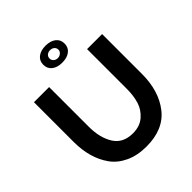

<svg xmlns="http://www.w3.org/2000/svg" viewBox="-244 -1074 1237 1237"><g transform="rotate(-45 375.0 -455.0)"><path d="M303.5 -781.5Q277 -802 277 -838Q277 -874 303.5 -894.5Q330 -915 374 -915Q418 -915 444.5 -894.5Q471 -874 471 -838Q471 -802 444.5 -781.5Q418 -761 374 -761Q330 -761 303.5 -781.5ZM374 -874Q357 -874 345.5 -864Q334 -854 334 -838Q334 -823 345.5 -812.5Q357 -802 374 -802Q390 -802 402.5 -812.5Q415 -823 415 -838Q415 -854 403.5 -864Q392 -874 374 -874ZM374 -117Q437 -117 477.5 -152Q518 -187 533 -236Q548 -285 548 -348V-710H685V-348Q685 -192 608 -93.5Q531 5 375 5Q293 5 231 -24Q169 -53 133.5 -103Q98 -153 81 -214.5Q64 -276 64 -348V-710H202V-348Q202 -248 243 -182.5Q284 -117 374 -117Z"/></g></svg>

Font: Raleway
Style: Bold
Weight: 700
Designer: Matt McInerney, Pablo Impallari, Rodrigo Fuenzalida
Foundry: Matt McInerney, Pablo Impallari, Rodrigo Fuenzalida
Version: Version 3.000